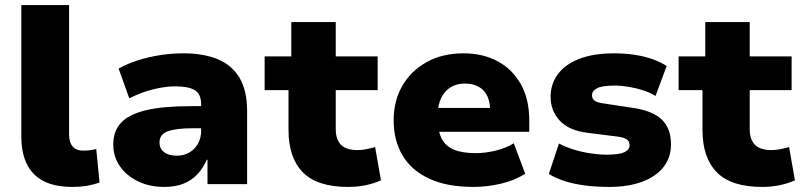

<svg xmlns="http://www.w3.org/2000/svg" viewBox="-20 -725 3164 756"><path d="M264 11Q163 11 113.5 -39.5Q64 -90 64 -187V-705H252V-197Q252 -176 258 -161.5Q264 -147 276 -139.5Q288 -132 307 -132Q322 -132 333.5 -133.5Q345 -135 359 -138L372 -6Q344 3 320 7Q296 11 264 11Z M627 11Q569 11 523.5 -11Q478 -33 452 -70.5Q426 -108 426 -156Q426 -209 457 -242Q488 -275 555 -291Q622 -307 730 -307H794V-220H739Q706 -220 681.5 -217Q657 -214 640.5 -208Q624 -202 616 -191Q608 -180 608 -164Q608 -140 626 -126Q644 -112 677 -112Q703 -112 724.5 -124Q746 -136 759 -158.5Q772 -181 772 -210V-314Q772 -355 747 -370Q722 -385 670 -385Q632 -385 586 -374Q540 -363 489 -338L447 -455Q483 -475 524.5 -488Q566 -501 611 -508Q656 -515 702 -515Q782 -515 838 -491.5Q894 -468 923.5 -418Q953 -368 953 -287V0H797V-96H794Q780 -63 757.5 -39Q735 -15 703 -2Q671 11 627 11Z M1351 11Q1229 11 1172.5 -46.5Q1116 -104 1116 -213V-370H1022V-503H1127V-638H1302V-503H1467V-370H1302V-217Q1302 -175 1323 -154.5Q1344 -134 1388 -134Q1404 -134 1422 -137.5Q1440 -141 1457 -146L1480 -15Q1451 -2 1418.5 4.5Q1386 11 1351 11Z M1844 11Q1740 11 1670 -21.5Q1600 -54 1565 -113Q1530 -172 1530 -252Q1530 -327 1563.5 -386Q1597 -445 1659 -480Q1721 -515 1806 -515Q1881 -515 1939 -484Q1997 -453 2030.5 -394Q2064 -335 2064 -250V-206H1682V-300H1920L1910 -286Q1910 -342 1883.5 -369Q1857 -396 1810 -396Q1778 -396 1754.5 -381.5Q1731 -367 1717.5 -340Q1704 -313 1704 -273V-256Q1704 -208 1719.5 -178.5Q1735 -149 1768 -135.5Q1801 -122 1853 -122Q1891 -122 1932 -132Q1973 -142 2003 -161L2048 -41Q2006 -14 1951.5 -1.5Q1897 11 1844 11Z M2379 11Q2329 11 2285 5.5Q2241 0 2205 -11.5Q2169 -23 2141 -40L2181 -160Q2207 -146 2239.5 -136Q2272 -126 2306 -121Q2340 -116 2370 -116Q2417 -116 2438 -125.5Q2459 -135 2459 -153Q2459 -169 2447.5 -176.5Q2436 -184 2413 -187L2294 -202Q2220 -211 2184 -250Q2148 -289 2148 -344Q2148 -393 2175.5 -431.5Q2203 -470 2259 -492.5Q2315 -515 2399 -515Q2439 -515 2477 -509.5Q2515 -504 2548 -492.5Q2581 -481 2605 -465L2561 -347Q2541 -360 2513.5 -369Q2486 -378 2456.5 -383Q2427 -388 2400 -388Q2351 -388 2331 -377.5Q2311 -367 2311 -350Q2311 -336 2321.5 -328.5Q2332 -321 2355 -318L2467 -301Q2548 -290 2585 -255Q2622 -220 2622 -157Q2622 -104 2592 -66.5Q2562 -29 2507.5 -9Q2453 11 2379 11Z M2981 11Q2859 11 2802.5 -46.5Q2746 -104 2746 -213V-370H2652V-503H2757V-638H2932V-503H3097V-370H2932V-217Q2932 -175 2953 -154.5Q2974 -134 3018 -134Q3034 -134 3052 -137.5Q3070 -141 3087 -146L3110 -15Q3081 -2 3048.5 4.5Q3016 11 2981 11Z"/></svg>

Font: Nunito Sans 8pt Black
Style: Regular
Weight: 900
Version: Version 3.101;gftools[0.9.27]